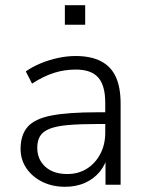

<svg xmlns="http://www.w3.org/2000/svg" viewBox="-20 -709 562 737"><path d="M230 8Q181 8 142.5 -11Q104 -30 81.5 -63Q59 -96 59 -137Q59 -191 86 -222Q113 -253 177 -265.5Q241 -278 353 -278H396V-233H354Q287 -233 241.5 -229Q196 -225 170 -214.5Q144 -204 133.5 -186Q123 -168 123 -142Q123 -97 154 -69Q185 -41 238 -41Q281 -41 313.5 -61.5Q346 -82 365 -118Q384 -154 384 -200V-314Q384 -381 357 -411.5Q330 -442 271 -442Q227 -442 186.5 -429Q146 -416 103 -388L79 -435Q105 -453 136.5 -466Q168 -479 202.5 -486.5Q237 -494 270 -494Q329 -494 367.5 -474Q406 -454 424.5 -414Q443 -374 443 -311V0H385V-117H395Q386 -78 363 -50Q340 -22 306 -7Q272 8 230 8ZM229 -614V-689H307V-614Z"/></svg>

Font: Nunito Sans 12pt ExtraLight 12pt Light
Style: Regular
Weight: 300
Version: Version 3.101;gftools[0.9.27]